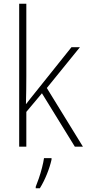

<svg xmlns="http://www.w3.org/2000/svg" viewBox="-20 -780 462 1021"><path d="M120 -375Q120 -302 118 -227H119Q132 -244 143.5 -258.5Q155 -273 168 -289L360 -529H405L229 -312L421 0H378L203 -284L120 -185V0H82V-760H120ZM254 69Q246 105 229.5 146Q213 187 192 221H170V213Q177 196 186.5 168.5Q196 141 203.5 111.5Q211 82 214 61H254Z"/></svg>

Font: Noto Sans Armenian SemiCondensed ExtraLight
Style: Regular
Weight: 200
Width: 4
Designer: Monotype Design Team
Foundry: Monotype Imaging Inc.
Version: Version 2.008; ttfautohint (v1.8.4.7-5d5b)